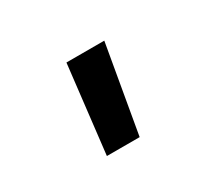

<svg xmlns="http://www.w3.org/2000/svg" viewBox="-72 -275 731 639"><g transform="rotate(-30 293.0 44.5)"><path d="M185.1 212.9 224.1 -124H369.6L311 212.9Z"/></g></svg>

Font: Cascadia Mono
Style: Regular
Weight: 400
Monospace: yes
Designer: Aaron Bell
Foundry: Saja Typeworks
Version: Version 2102.003